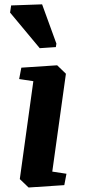

<svg xmlns="http://www.w3.org/2000/svg" viewBox="-20 -835 384 866"><path d="M76.2 -529.8 237.8 -540.5 277.3 -502.4 215.8 -61 279.8 -51.3 270 0 108.9 10.7 69.3 -27.3 130.4 -468.8 66.4 -478.5ZM231.9 -622.6 159.2 -617.7 25.4 -778.3 30.3 -810.5 169.9 -815.4 234.4 -638.2Z"/></svg>

Font: NoticiaText-BoldItalic
Style: Bold Italic
Weight: 700
Italic angle: -8°
Designer: JM Sole
Foundry: JM Sole
Version: Version 1.003